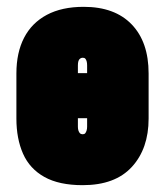

<svg xmlns="http://www.w3.org/2000/svg" viewBox="-20 -532 490 562"><path d="M415 -185V-317Q415 -409 365.5 -460.5Q316 -512 225 -512Q161 -512 117 -488.5Q73 -465 50.5 -421.5Q28 -378 28 -317V-185Q28 -126 47.5 -82Q67 -38 110 -14Q153 10 222 10Q317 10 366 -43.5Q415 -97 415 -185ZM235 -341V-161Q235 -155 233.5 -150Q232 -145 229.5 -142Q227 -139 222 -139Q217 -139 214 -142Q211 -145 209.5 -150Q208 -155 208 -161V-341Q208 -348 209.5 -353Q211 -358 214.5 -360.5Q218 -363 222 -363Q227 -363 229.5 -360.5Q232 -358 233.5 -353Q235 -348 235 -341ZM67 -318V-186H376V-318Z"/></svg>

Font: Advent Pro Black
Style: Regular
Weight: 900
Version: Version 3.000